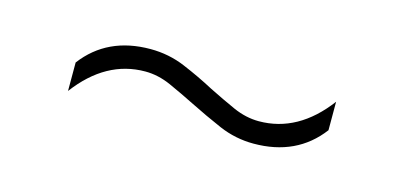

<svg xmlns="http://www.w3.org/2000/svg" viewBox="-27 -511 563 267"><g transform="rotate(15 254.0 -377.0)"><path d="M340 -332Q314 -332 290.2 -342.2Q266.5 -352.5 244.5 -363.5Q224.5 -373.5 206 -381.8Q187.5 -390 169 -390Q112.5 -390 72 -336V-377Q106 -422 168 -422Q194.5 -422 218.2 -412Q242 -402 263.5 -390.5Q283.5 -380.5 302 -372.2Q320.5 -364 339 -364Q395.5 -364 436 -418V-377Q402 -332 340 -332Z"/></g></svg>

Font: Encode Sans Cnd Th
Style: Regular
Weight: 100
Width: 3
Designer: Multiple Designers
Foundry: Impallari Type
Version: Version 3.002; ttfautohint (v1.8.3) -l 8 -r 50 -G 200 -x 14 